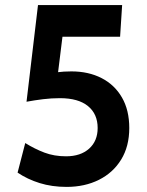

<svg xmlns="http://www.w3.org/2000/svg" viewBox="-20 -720 577 753"><path d="M241 13Q183.5 13 135.5 -2Q87.5 -17 49 -43L79 -159Q116 -136 154.2 -121.5Q192.5 -107 239 -107Q296 -107 329.5 -137Q363 -167 363 -218Q363 -273 325 -304Q287 -335 215 -335Q182 -335 149.2 -331Q116.5 -327 84 -321L129 -700H459L451 -576H225L201 -382L153 -426Q177 -433 203.2 -436.5Q229.5 -440 260 -440Q327 -440 378.2 -413.8Q429.5 -387.5 458.2 -337.8Q487 -288 487 -218Q487 -146 455.2 -94.2Q423.5 -42.5 368 -14.8Q312.5 13 241 13Z"/></svg>

Font: Cabin Resolve
Style: Bold-Resolve
Weight: 700
Designer: Pablo Impallari
Foundry: Pablo Impallari. http://www.impallari.com Igino Marini. http://www.ikern.com
Version: Version 3.001